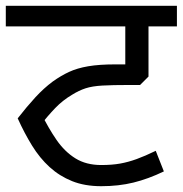

<svg xmlns="http://www.w3.org/2000/svg" viewBox="-27 -642 630 662"><path d="M322 0Q265 0 221.5 -17.5Q178 -35 144 -66Q110 -97 83.5 -140Q57 -183 34 -234Q66 -275 95 -306.5Q124 -338 155 -361Q183 -381 211 -394Q239 -407 277 -413.5Q315 -420 370 -420H405V-551H-7V-622H583V-551H485V-378L456 -349H419Q361 -349 326 -347Q291 -345 268 -337.5Q245 -330 221 -315Q189 -296 163.5 -269.5Q138 -243 107 -204L114 -253Q140 -200 168 -159.5Q196 -119 233 -96Q270 -73 322 -73Q359 -73 387 -78Q415 -83 444 -93.5Q473 -104 510 -122L538 -51Q484 -25 433 -12.5Q382 0 322 0Z"/></svg>

Font: gurmukhi15
Style: Book
Weight: 400
Designer: Jelle Bosma - Monotype Design Team
Foundry: Monotype Imaging Inc.
Version: Version 2.003